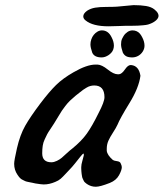

<svg xmlns="http://www.w3.org/2000/svg" viewBox="-20 -712 627 735"><path d="M307.6 -633.8Q298.8 -640.6 298.8 -649.4Q298.8 -660.2 313.5 -670.9Q327.1 -679.7 344.2 -682.6Q361.3 -685.5 387.2 -685.5Q413.1 -685.5 427.7 -686.5Q488.3 -692.4 491.2 -692.4Q518.6 -692.4 539.1 -689Q559.6 -685.5 571.3 -675.8Q576.2 -671.9 579.6 -668Q583 -664.1 585 -659.7Q586.9 -655.3 586.9 -651.4Q586.9 -642.6 577.1 -633.8Q570.3 -627.9 562 -624Q553.7 -620.1 546.9 -618.2Q540 -616.2 527.3 -615.2Q514.6 -614.3 507.8 -613.8Q501 -613.3 485.4 -613.3Q469.7 -613.3 462.9 -613.3Q460 -613.3 434.1 -612.3Q408.2 -611.3 395.5 -611.3Q335 -611.3 307.6 -633.8ZM416 -537.1Q416 -530.3 413.6 -522.9Q411.1 -515.6 406.2 -510.3Q401.4 -504.9 395.5 -501Q389.6 -497.1 382.8 -494.6Q376 -492.2 369.1 -492.2Q340.8 -492.2 333 -510.7Q326.2 -530.3 326.2 -542Q326.2 -551.8 329.6 -561.5Q333 -571.3 338.9 -578.6Q344.7 -585.9 353 -590.8Q361.3 -595.7 370.1 -595.7Q394.5 -595.7 407.2 -569.3Q416 -552.7 416 -537.1ZM533.2 -537.1Q533.2 -525.4 526.4 -514.6Q519.5 -503.9 508.8 -498Q498 -492.2 486.3 -492.2Q471.7 -492.2 463.4 -496.6Q455.1 -501 450.2 -510.7Q443.4 -530.3 443.4 -542Q443.4 -547.9 444.3 -553.7Q445.3 -559.6 447.8 -564.5Q450.2 -569.3 453.1 -574.2Q456.1 -579.1 460 -583Q463.9 -586.9 468.3 -589.8Q472.7 -592.8 477.5 -594.2Q482.4 -595.7 487.3 -595.7Q496.1 -595.7 503.4 -592.3Q510.7 -588.9 515.6 -583Q520.5 -577.1 524.4 -569.3Q533.2 -552.7 533.2 -537.1ZM141.6 -125Q141.6 -90.8 176.8 -90.8Q186.5 -90.8 197.8 -96.2Q209 -101.6 216.3 -107.9Q223.6 -114.3 236.3 -126Q249 -137.7 255.9 -142.6Q292 -171.9 312.5 -200.7Q333 -229.5 357.4 -279.3Q379.9 -322.3 379.9 -339.8Q379.9 -384.8 340.8 -384.8Q333 -384.8 325.7 -382.8Q318.4 -380.9 310.5 -376Q302.7 -371.1 298.3 -368.2Q293.9 -365.2 283.7 -356.9Q273.4 -348.6 269.5 -345.7Q257.8 -335.9 248.5 -327.1Q239.3 -318.4 230 -306.2Q220.7 -293.9 216.8 -288.1Q212.9 -282.2 202.1 -264.2Q191.4 -246.1 187.5 -240.2Q183.6 -233.4 173.8 -219.2Q164.1 -205.1 160.6 -198.2Q157.2 -191.4 151.4 -179.2Q145.5 -167 143.6 -154.3Q141.6 -141.6 141.6 -125ZM191.4 -15.6Q168.9 -5.9 147.5 -5.9Q138.7 -5.9 115.2 -9.8Q112.3 -10.7 104.5 -12.2Q96.7 -13.7 94.2 -14.2Q91.8 -14.6 85 -16.1Q78.1 -17.6 75.7 -19Q73.2 -20.5 67.9 -22.9Q62.5 -25.4 59.6 -27.8Q56.6 -30.3 53.2 -34.2Q49.8 -38.1 46.9 -43Q34.2 -61.5 34.2 -85Q34.2 -97.7 44.9 -144.5Q56.6 -195.3 76.2 -230Q95.7 -264.6 134.8 -316.4Q168.9 -361.3 194.8 -386.7Q220.7 -412.1 261.7 -435.5Q312.5 -464.8 345.7 -464.8H353.5Q370.1 -463.9 392.6 -445.8Q415 -427.7 430.7 -427.7H435.5Q446.3 -428.7 458 -445.8Q469.7 -462.9 479.5 -462.9H482.4Q511.7 -460 517.6 -421.9Q511.7 -376 475.6 -317.4Q439.5 -258.8 429.7 -234.4Q423.8 -221.7 412.6 -204.6Q401.4 -187.5 395 -173.3Q388.7 -159.2 388.7 -142.6V-134.8Q390.6 -118.2 412.1 -99.6Q416 -96.7 427.2 -95.2Q438.5 -93.8 441.4 -87.9Q446.3 -78.1 446.3 -72.3Q446.3 -60.5 435.5 -41Q424.8 -21.5 400.4 -11.7Q363.3 2.9 346.7 2.9Q328.1 2.9 312.5 -7.8Q308.6 -10.7 305.2 -13.7Q301.8 -16.6 299.8 -21.5Q297.9 -26.4 296.4 -28.8Q294.9 -31.2 293.9 -37.6Q293 -43.9 292.5 -46.4Q292 -48.8 291.5 -56.6Q291 -64.5 291 -66.4V-72.3Q291 -82 295.4 -96.7Q299.8 -111.3 300.8 -117.2V-121.1Q300.8 -124 299.8 -124Q296.9 -124 288.1 -112.8Q279.3 -101.6 267.1 -86.4Q254.9 -71.3 248 -64.5Q241.2 -57.6 231 -46.4Q220.7 -35.2 212.4 -27.8Q204.1 -20.5 191.4 -15.6Z"/></svg>

Font: Essays1743
Style: Italic
Weight: 500
Italic angle: -10°
Designer: Based on the typeface in a 1743 English translation of the essays of Montaigne.  PostScript/TrueType font designed by Jo
Version: Version 002.100